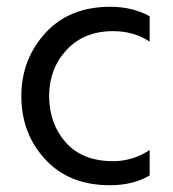

<svg xmlns="http://www.w3.org/2000/svg" viewBox="-20 -536 511 567"><path d="M422 -18Q374 11 304 11Q184 11 113.5 -65.5Q43 -142 43 -252Q43 -360 113.5 -438Q184 -516 306 -516Q371 -516 422 -488V-413Q376 -444 314 -444Q228 -444 176.5 -388.5Q125 -333 125 -251Q126 -169 175 -114.5Q224 -60 314 -60Q372 -60 422 -93Z"/></svg>

Font: Hind Siliguri
Style: Regular
Weight: 400
Designer: Jyotish Sonowal
Foundry: Indian Type Foundry
Version: Version 1.001;PS 1.0;hotconv 1.0.86;makeotf.lib2.5.63406; tt